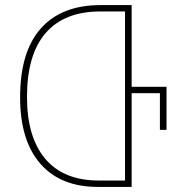

<svg xmlns="http://www.w3.org/2000/svg" viewBox="-20 -734 704 754"><path d="M59 -352Q59 -531 140.5 -622.5Q222 -714 375 -714H497V-393H634V-224H608V-368H497V0H364Q218 0 138.5 -91Q59 -182 59 -352ZM471 -25V-689H374Q233 -689 159.5 -604.5Q86 -520 86 -353Q86 -195 158 -110Q230 -25 369 -25Z"/></svg>

Font: Noto Sans Georgian Thin Narrow
Style: Regular
Weight: 250
Width: 4
Designer: Monotype Design team
Foundry: Monotype Imaging Inc.
Version: Version 1.000